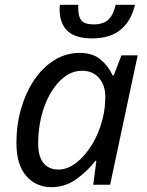

<svg xmlns="http://www.w3.org/2000/svg" viewBox="-20 -765 608 795"><path d="M193 10Q129 10 88.5 -36.5Q48 -83 48 -173Q48 -248 67.5 -315.5Q87 -383 122 -434.5Q157 -486 205 -516Q253 -546 311 -546Q364 -546 397 -518Q430 -490 446 -453H451L483 -536H550L436 0H366L379 -99H375Q341 -55 295 -22.5Q249 10 193 10ZM222 -63Q259 -63 294.5 -90Q330 -117 359 -163Q388 -209 403 -266Q411 -295 413.5 -319.5Q416 -344 416 -365Q416 -412 390 -442Q364 -472 320 -472Q281 -472 248 -447.5Q215 -423 190 -380.5Q165 -338 151.5 -284Q138 -230 138 -171Q138 -117 160 -90Q182 -63 222 -63ZM362 -606Q292 -606 259.5 -637Q227 -668 227 -725Q227 -725 227 -731Q227 -737 228 -745H304V-728Q304 -696 317.5 -680Q331 -664 368 -664Q409 -664 429.5 -684.5Q450 -705 459 -745H539Q523 -678 479.5 -642Q436 -606 362 -606Z"/></svg>

Font: Noto Sans
Style: Italic
Weight: 400
Italic angle: -12°
Designer: Monotype Design Team
Foundry: Monotype Imaging Inc.
Version: Version 2.013; ttfautohint (v1.8.4.7-5d5b)